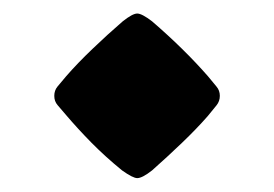

<svg xmlns="http://www.w3.org/2000/svg" viewBox="-20 -463 397 278"><path d="M58.6 -324.2Q58.6 -332 63.2 -337.6Q67.9 -343.3 75.7 -352.5Q92.3 -371.6 114 -392.3Q135.7 -413.1 157.7 -432.1Q171.9 -443.4 178.7 -443.4Q185.5 -443.4 200.2 -432.1Q246.6 -392.1 281.2 -352.5Q288.6 -343.3 293.5 -337.6Q298.3 -332 298.3 -324.2Q298.3 -316.4 293.5 -310.5Q288.6 -304.7 280.8 -294.9Q264.6 -276.4 243.4 -256.1Q222.2 -235.8 200.2 -216.3Q186 -205.1 178.7 -205.1Q172.4 -205.1 156.7 -216.3Q132.8 -235.8 112.5 -256.3Q92.3 -276.9 75.7 -296.4Q67.9 -305.7 63.2 -311Q58.6 -316.4 58.6 -324.2Z"/></svg>

Font: ADLaM Display
Style: Regular
Weight: 400
Designer: Mark Jamra, Neil Patel, Concept: Andrew Footit
Foundry: Microsoft
Version: Version 2.000; ttfautohint (v1.8.4.7-5d5b);gftools[0.9.28]